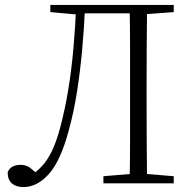

<svg xmlns="http://www.w3.org/2000/svg" viewBox="-20 -743 788 778"><path d="M11 -45Q18 -62 32 -68.5Q46 -75 62 -75Q86 -75 100.5 -64Q115 -53 137 -33V-28H108V-34Q132 -50 152 -72Q172 -94 190 -130.5Q208 -167 224 -226Q244 -302 257 -382Q270 -462 277.5 -547Q285 -632 289 -723H325Q321 -629 313 -542Q305 -455 292.5 -374Q280 -293 259 -216Q226 -92 178.5 -38.5Q131 15 75 15Q45 15 28 0Q11 -15 11 -45ZM505 0Q507 -83 507 -165.5Q507 -248 507 -333V-390Q507 -474 507 -557.5Q507 -641 505 -723H576Q575 -641 574.5 -557.5Q574 -474 574 -390V-333Q574 -249 574.5 -166Q575 -83 576 0ZM399 0V-29L532 -40H550L684 -29V0ZM184 -694V-723H307V-684H295ZM542 -684V-723H684V-694L550 -684ZM307 -689V-723H542V-689Z"/></svg>

Font: Noto Serif SC ExtraLight
Style: Regular
Weight: 200
Designer: Ryoko NISHIZUKA 西塚涼子 (kana & ideographs); Frank Grießhammer (Latin, Greek & Cyrillic); Wenlong ZHANG 张文龙 (bopomofo); San
Foundry: Adobe
Version: Version 2.002-H1;hotconv 1.1.0;makeotfexe 2.6.0